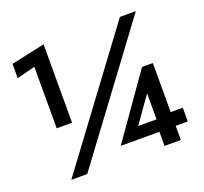

<svg xmlns="http://www.w3.org/2000/svg" viewBox="-122 -843 1044 985"><g transform="rotate(-20 400.5 -351.0)"><path d="M623 -142V-284L523 -142ZM704 -77V0H615V-77H404L645 -420H704V-152H770V-77ZM626 -700H713L193 0H106ZM26 -584V-662L210 -702V-274H126V-610Z"/></g></svg>

Font: Renner*
Style: Semi
Weight: 600
Version: Version 003.000 ; ttfautohint (v0.97) -l 8 -r 50 -G 200 -x 1